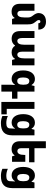

<svg xmlns="http://www.w3.org/2000/svg" viewBox="1610 -2414 1053 4314"><g transform="rotate(90 2137.0 -256.5)"><path d="M527 -359C527 -432 516 -472 476 -519C450 -549 430 -574 430 -602C430 -622 442 -637 463 -637C489 -637 501 -622 501 -591H645C645 -702 577 -763 466 -763C341 -763 273 -695 273 -594C273 -562 289 -521 324 -476C361 -431 372 -398 372 -356V-282C372 -175 344 -120 286 -120C244 -120 221 -151 221 -207V-504H65V-173C65 -54 130 10 243 10C307 10 354 -14 380 -57H387L405 0H527Z M853 9C916 9 973 -21 1000 -66H1009C1036 -19 1084 9 1157 9C1225 9 1274 -19 1300 -65H1308L1326 0H1448V-504H1292V-288C1292 -177 1265 -119 1208 -119C1166 -119 1141 -155 1141 -221V-504H985V-282C985 -175 958 -119 900 -119C859 -119 834 -155 834 -221V-504H678V-180C678 -56 738 9 853 9Z M1883 240H2038V0H2197V-121H2038V-504H1912L1896 -440H1888C1855 -492 1812 -514 1754 -514C1635 -514 1562 -413 1562 -250C1562 -93 1633 9 1751 9C1808 9 1851 -15 1881 -64H1889C1885 -22 1883 9 1883 32ZM1799 -117C1747 -117 1720 -158 1720 -249C1720 -340 1748 -388 1797 -388C1858 -388 1883 -349 1883 -260V-246C1883 -157 1854 -117 1799 -117Z M2270 240H2549V119H2425V-504H2270Z M2746 250C2938 250 3020 165 3020 -5V-504H2894L2878 -439H2870C2838 -492 2794 -514 2736 -514C2616 -514 2544 -412 2544 -251C2544 -94 2614 9 2732 9C2790 9 2833 -15 2863 -64H2871C2867 -33 2865 -1 2865 25V42C2865 101 2825 129 2747 129C2688 129 2636 117 2586 94V217C2638 239 2689 250 2746 250ZM2781 -117C2728 -117 2702 -159 2702 -249C2702 -340 2731 -388 2778 -388C2839 -388 2865 -350 2865 -261V-245C2865 -153 2835 -117 2781 -117Z M3468 -57H3475L3493 0H3615V-298H3460V-273C3460 -176 3432 -120 3374 -120C3332 -120 3309 -151 3309 -207V-383H3626V-504H3309V-760H3153V-173C3153 -54 3218 10 3331 10C3395 10 3442 -14 3468 -57Z M3932 250C4124 250 4206 165 4206 -5V-504H4080L4064 -439H4056C4024 -492 3980 -514 3922 -514C3802 -514 3730 -412 3730 -251C3730 -94 3800 9 3918 9C3976 9 4019 -15 4049 -64H4057C4053 -33 4051 -1 4051 25V42C4051 101 4011 129 3933 129C3874 129 3822 117 3772 94V217C3824 239 3875 250 3932 250ZM3967 -117C3914 -117 3888 -159 3888 -249C3888 -340 3917 -388 3964 -388C4025 -388 4051 -350 4051 -261V-245C4051 -153 4021 -117 3967 -117Z"/></g></svg>

Font: Noto Sans Armenian SemiCondensed Extra
Style: Regular
Weight: 800
Width: 4
Designer: Monotype Design Team
Foundry: Monotype Imaging Inc.
Version: Version 1.901